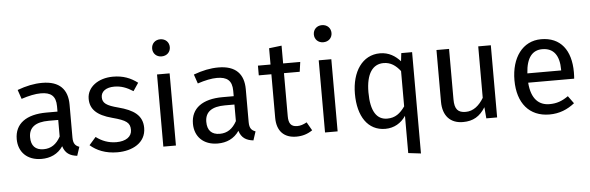

<svg xmlns="http://www.w3.org/2000/svg" viewBox="-57 -982 4291 1397"><g transform="rotate(-5 2088.5 -283.5)"><path d="M45 -147C45 -53 108 12 213 12C277 12 333 -12 370 -67C386 -15 420 6 473 12L494 -52C467 -62 450 -77 450 -123V-364C450 -474 392 -539 265 -539C206 -539 148 -527 83 -503L106 -436C160 -454 209 -464 248 -464C321 -464 358 -436 358 -360V-321H277C130 -321 45 -260 45 -147ZM143 -152C143 -224 192 -260 289 -260H358V-139C328 -84 288 -57 234 -57C174 -57 143 -90 143 -152Z M569 -57C615 -17 679 12 768 12C875 12 976 -38 976 -148C976 -240 912 -283 801 -312C716 -334 688 -354 688 -397C688 -439 725 -466 785 -466C834 -466 875 -451 922 -421L961 -479C911 -517 856 -539 782 -539C673 -539 592 -478 592 -394C592 -320 637 -271 751 -241C853 -214 879 -194 879 -142C879 -92 835 -62 766 -62C709 -62 660 -81 618 -113Z M1195 0V-527H1103V0ZM1084 -717C1084 -682 1110 -655 1148 -655C1187 -655 1213 -682 1213 -717C1213 -753 1187 -780 1148 -780C1110 -780 1084 -753 1084 -717Z M1332 -147C1332 -53 1395 12 1500 12C1564 12 1620 -12 1657 -67C1673 -15 1707 6 1760 12L1781 -52C1754 -62 1737 -77 1737 -123V-364C1737 -474 1679 -539 1552 -539C1493 -539 1435 -527 1370 -503L1393 -436C1447 -454 1496 -464 1535 -464C1608 -464 1645 -436 1645 -360V-321H1564C1417 -321 1332 -260 1332 -147ZM1430 -152C1430 -224 1479 -260 1576 -260H1645V-139C1615 -84 1575 -57 1521 -57C1461 -57 1430 -90 1430 -152Z M1932 -456V-138C1932 -40 1985 12 2074 12C2119 12 2157 0 2192 -24L2157 -85C2131 -71 2110 -64 2087 -64C2041 -64 2024 -89 2024 -142V-456H2139L2149 -527H2024V-657L1932 -646V-527H1840V-456Z M2376 0V-527H2284V0ZM2265 -717C2265 -682 2291 -655 2329 -655C2368 -655 2394 -682 2394 -717C2394 -753 2368 -780 2329 -780C2291 -780 2265 -753 2265 -717Z M2724 12C2788 12 2840 -19 2874 -70V202L2966 213V-527H2887L2880 -468C2844 -508 2797 -539 2732 -539C2603 -539 2525 -422 2525 -261C2525 -97 2596 12 2724 12ZM2752 -466C2804 -466 2841 -439 2874 -397V-139C2839 -90 2803 -61 2744 -61C2668 -61 2624 -124 2624 -263C2624 -400 2673 -466 2752 -466Z M3144 -527V-149C3144 -46 3199 12 3291 12C3366 12 3415 -18 3455 -82L3462 0H3541V-527H3449V-151C3417 -98 3374 -60 3317 -60C3260 -60 3236 -87 3236 -159V-527Z M3923 12C3996 12 4055 -13 4107 -54L4067 -109C4021 -77 3982 -63 3930 -63C3854 -63 3797 -110 3788 -232H4124C4125 -244 4126 -261 4126 -279C4126 -440 4051 -539 3909 -539C3773 -539 3690 -422 3690 -258C3690 -91 3776 12 3923 12ZM3911 -466C3994 -466 4035 -409 4035 -306V-300H3788C3795 -417 3841 -466 3911 -466Z"/></g></svg>

Font: FiraGO Unicode
Style: Regular
Weight: 400
Designer: bBox Type
Foundry: bBox Type GmbH
Version: Version 1.001;PS 001.001;hotconv 1.0.88;makeotf.lib2.5.64775